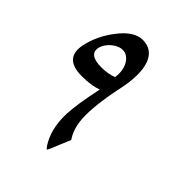

<svg xmlns="http://www.w3.org/2000/svg" viewBox="-191 -754 882 882"><g transform="rotate(45 250.0 -313.0)"><path d="M312.5 -89.8 271.5 8.3Q266.6 20 264.2 20.5Q261.7 20.5 252.4 7.3Q209 -59.1 212.4 -159.2Q213.4 -189 220.5 -235.1Q227.5 -281.2 241.2 -346.2Q201.2 -331.1 139.6 -331.1Q21 -331.1 43 -436Q58.6 -509.3 108.9 -575.2Q163.6 -647.5 219.7 -647.5Q252 -647.5 273.4 -631.8Q294.9 -616.2 305.7 -586.2Q316.4 -556.2 315.9 -512.5Q315.4 -468.8 303.2 -412.6Q273.9 -273.9 279.3 -191.9Q283.7 -131.3 312.5 -89.8ZM250.5 -436.5Q253.9 -458.5 251 -478.8Q248 -499 239.3 -514.9Q230.5 -530.8 217.3 -540.3Q204.1 -549.8 187 -549.8Q173.8 -549.8 160.2 -543.7Q146.5 -537.6 134.5 -527.6Q122.6 -517.6 113.8 -504.6Q105 -491.7 101.6 -477.5Q90.3 -423.3 174.8 -423.3Q218.3 -423.3 250.5 -436.5Z"/></g></svg>

Font: XB Kayhan
Style: Italic
Weight: 400
Italic angle: -12°
Designer: Behnam
Foundry: Irmug
Version: Version 7.300 2009